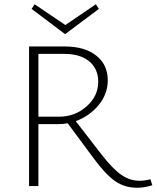

<svg xmlns="http://www.w3.org/2000/svg" viewBox="-20 -877 738 905"><path d="M446 -835 287 -716 129 -835 143 -857 288 -759 432 -857ZM689 -32 698 -4Q661 8 626 8Q568 8 523 -23Q478 -54 422 -130L299 -296Q280 -292 255 -292H161V0H117V-658H285Q379 -658 433.5 -615Q488 -572 488 -498Q488 -435 445.5 -382.5Q403 -330 337 -306L460 -147Q513 -79 553 -52Q593 -25 637 -25Q664 -25 689 -32ZM161 -327H259Q333 -327 388 -375.5Q443 -424 443 -492Q443 -552 401 -587.5Q359 -623 282 -623H161Z"/></svg>

Font: EauTestSC Light
Style: Regular
Weight: 300
Designer: Christian Thalmann (Catharsis Fonts)
Version: Version 0.001;PS 000.001;hotconv 1.0.88;makeotf.lib2.5.64775